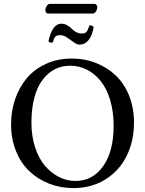

<svg xmlns="http://www.w3.org/2000/svg" viewBox="-20 -960 747 990"><path d="M342.8 -621.1Q310.1 -621.1 281 -610.8Q252 -600.6 226.3 -577.6Q200.7 -554.7 182.1 -521Q163.6 -487.3 152.8 -437.7Q142.1 -388.2 142.1 -327.1Q142.1 -257.8 161.1 -200Q180.2 -142.1 211.9 -105Q243.7 -67.9 284.2 -47.4Q324.7 -26.9 369.1 -26.9Q457.5 -26.9 511.7 -103Q565.9 -179.2 565.9 -311Q565.9 -384.3 548.1 -443.8Q530.3 -503.4 499.5 -541.7Q468.8 -580.1 428.5 -600.6Q388.2 -621.1 342.8 -621.1ZM670.9 -328.1Q670.9 -233.4 633.5 -157Q596.2 -80.6 524.4 -35.4Q452.6 9.8 357.9 9.8Q292 9.8 233.6 -12.9Q175.3 -35.6 131.6 -76.9Q87.9 -118.2 62.5 -180.9Q37.1 -243.7 37.1 -318.8Q37.1 -388.2 58.3 -449.7Q79.6 -511.2 118.9 -557.6Q158.2 -604 218 -631.1Q277.8 -658.2 350.1 -658.2Q416.5 -658.2 474.9 -635.3Q533.2 -612.3 576.9 -570.8Q620.6 -529.3 645.8 -466.3Q670.9 -403.3 670.9 -328.1ZM400.9 -787.1Q408.7 -787.1 412.8 -788.1Q417 -789.1 422.4 -792.7Q427.7 -796.4 432.1 -805.2Q436.5 -814 440.9 -829.1Q455.1 -830.6 462.9 -820.8Q455.6 -776.9 436.8 -753.4Q418 -730 390.1 -730Q376.5 -730 360.1 -742.2Q343.8 -754.4 325.9 -766.6Q308.1 -778.8 291 -778.8Q274.4 -778.8 266.4 -772Q258.3 -765.1 252.9 -741.2Q235.4 -737.8 230 -747.1Q249 -837.9 296.9 -837.9Q312 -837.9 325.9 -830.1Q339.8 -822.3 348.9 -812.5Q357.9 -802.7 371.8 -794.9Q385.7 -787.1 400.9 -787.1ZM458 -890.1H227.1Q221.2 -890.1 217.5 -895.8Q213.9 -901.4 213.9 -908.2Q213.9 -918 220.9 -929Q228 -939.9 235.8 -939.9H467.8Q474.1 -939.9 478 -934.1Q481.9 -928.2 481.9 -922.9Q481.9 -912.6 474.6 -901.4Q467.3 -890.1 458 -890.1Z"/></svg>

Font: Common Serif News
Style: Regular
Weight: 450
Designer: Philipp H. Poll, Khaled Hosny
Foundry: Stefan Peev, Context Ltd.
Version: Version 1.026